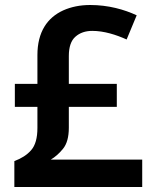

<svg xmlns="http://www.w3.org/2000/svg" viewBox="-20 -744 612 764"><path d="M338.9 -724.1C298.8 -724.1 263.2 -716.8 231.4 -702.6C168.5 -673.8 128.9 -617.2 128.9 -524.9V-410.2H39.1V-318.8H128.9V-234.9C128.9 -194.8 120.6 -165.5 104 -146.5C87.4 -127.4 64.9 -113.3 37.1 -103V0H545.9V-108.9H182.1C199.2 -119.1 215.8 -133.3 231 -152.3C246.1 -170.9 253.9 -198.7 253.9 -235.8V-318.8H444.8V-410.2H253.9V-521C253.9 -557.1 262.7 -583 280.3 -598.1C297.4 -613.3 319.8 -621.1 347.2 -621.1C393.6 -621.1 441.4 -606 483.9 -586.9L523.9 -683.1C474.6 -706.1 411.1 -724.1 338.9 -724.1Z"/></svg>

Font: Noto Reveo Sans
Style: Regular
Weight: 600
Designer: Monotype Design Team
Foundry: Monotype Imaging Inc.
Version: Version 2.007